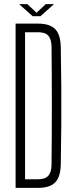

<svg xmlns="http://www.w3.org/2000/svg" viewBox="-20 -915 374 935"><path d="M56 0V-800H165Q223 -800 249 -773Q275 -746 276 -685Q278 -583 278.5 -491.5Q279 -400 278.5 -308.5Q278 -217 276 -115Q275 -54 249 -27Q223 0 164 0ZM102 -42H164Q199 -42 214.5 -58.5Q230 -75 231 -112Q234 -400 231 -689Q230 -725 215 -741.5Q200 -758 165 -758H102ZM73 -895H113L158 -853L203 -895H243L177 -836H139Z"/></svg>

Font: Big Shoulders Display Light
Style: Regular
Weight: 300
Designer: Patric King
Foundry: XO Type Co
Version: Version 1.000; ttfautohint (v1.8.2)